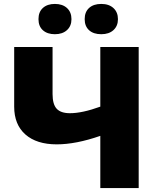

<svg xmlns="http://www.w3.org/2000/svg" viewBox="-20 -952 799 972"><path d="M682.1 0H487.8V-264.2Q364.3 -221.2 267.1 -221.2Q165.5 -221.2 108.6 -271.2Q51.8 -321.3 51.8 -412.1V-713.9H246.1V-476.1Q246.1 -423.8 267.1 -401.4Q288.1 -378.9 334 -378.9Q396.5 -378.9 487.8 -412.1V-713.9H682.1ZM174.8 -855Q174.8 -891.6 197.3 -911.9Q219.7 -932.1 257.8 -932.1Q296.4 -932.1 319.1 -911.4Q341.8 -890.6 341.8 -855Q341.8 -820.3 319.1 -799.6Q296.4 -778.8 257.8 -778.8Q219.7 -778.8 197.3 -798.8Q174.8 -818.8 174.8 -855ZM408.7 -855Q408.7 -891.6 431.2 -911.9Q453.6 -932.1 492.7 -932.1Q531.7 -932.1 554.4 -911.1Q577.1 -890.1 577.1 -855Q577.1 -820.3 554.4 -799.6Q531.7 -778.8 492.7 -778.8Q453.1 -778.8 430.9 -799.1Q408.7 -819.3 408.7 -855Z"/></svg>

Font: OpenSansExtrabold
Style: Regular
Weight: 800
Foundry: Ascender Corporation
Version: Version 1.10